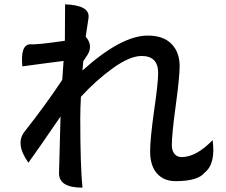

<svg xmlns="http://www.w3.org/2000/svg" viewBox="-20 -821 1040 885"><path d="M350 -273Q350 -61 360 44Q252 44 252 -22Q257 -210 259 -284Q160 -139 111 -71Q49 -158 93 -214Q190 -337 267 -453L273 -540Q214 -533 83 -515Q73 -617 121 -617Q149 -614 279 -633L280 -801Q396 -797 388 -738L375 -652Q411 -611 382 -566L364 -539L360 -496Q539 -657 661 -657Q733 -657 770 -619Q808 -581 808 -516Q808 -466 790 -334Q772 -203 772 -151Q772 -127 784 -112Q796 -97 818 -97Q884 -97 960 -175Q975 -66 923 -25Q892 14 789 14Q735 14 703 -22Q672 -58 672 -123Q672 -180 690 -309Q709 -439 709 -484Q709 -563 633 -563Q579 -563 502 -508Q426 -454 353 -375Q350 -321 350 -273Z"/></svg>

Font: Swei Half Moon CJK SC
Style: Medium
Weight: 500
Version: Version 2.071